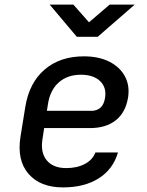

<svg xmlns="http://www.w3.org/2000/svg" viewBox="-20 -805 640 835"><path d="M254 10Q155 10 104 -49Q53 -108 69 -210L90 -340Q107 -445 174 -502.5Q241 -560 345 -560Q409 -560 455 -537Q501 -514 523 -473.5Q545 -433 537 -381Q526 -315 483 -281.5Q440 -248 372 -248H172L165 -202Q155 -142 183 -108Q211 -74 268 -74Q315 -74 349 -92Q383 -110 395 -142H493Q472 -69 409.5 -29.5Q347 10 254 10ZM184 -323H378Q400 -323 416 -336Q432 -349 437 -380Q444 -425 415 -452.5Q386 -480 332 -480Q273 -480 235 -446Q197 -412 188 -349ZM314 -645 196 -785H299L367 -708L457 -785H566L405 -645Z"/></svg>

Font: JetBrains Mono NL Medium
Style: Italic
Weight: 500
Italic angle: -9°
Monospace: yes
Designer: Philipp Nurullin, Konstantin Bulenkov
Foundry: JetBrains
Version: Version 2.305; ttfautohint (v1.8.4.7-5d5b)